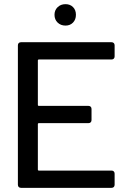

<svg xmlns="http://www.w3.org/2000/svg" viewBox="-20 -903 638 923"><path d="M516 -617H167Q162 -617 162 -612V-399Q162 -394 167 -394H405Q412 -394 416 -390Q420 -386 420 -379V-326Q420 -319 416 -315Q412 -311 405 -311H167Q162 -311 162 -306V-88Q162 -83 167 -83H516Q523 -83 527 -79Q531 -75 531 -68V-15Q531 -8 527 -4Q523 0 516 0H81Q74 0 70 -4Q66 -8 66 -15V-685Q66 -692 70 -696Q74 -700 81 -700H516Q523 -700 527 -696Q531 -692 531 -685V-632Q531 -625 527 -621Q523 -617 516 -617ZM242 -832Q242 -854 257 -868.5Q272 -883 295 -883Q317 -883 331 -869Q345 -855 345 -832Q345 -809 331 -794.5Q317 -780 295 -780Q272 -780 257 -794.5Q242 -809 242 -832Z"/></svg>

Font: Barlow_Medium_SS
Style: Regular
Weight: 500
Designer: Jeremy Tribby
Foundry: Jeremy Tribby
Version: Version 1.101 August 23, 2024